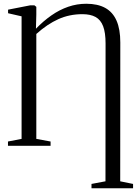

<svg xmlns="http://www.w3.org/2000/svg" viewBox="-20 -777 729 1023"><path d="M467.5 226V203L542 189L542.5 -545Q542.5 -603 529.5 -637.2Q516.5 -671.5 489.2 -686.5Q462 -701.5 419 -701.5Q350 -701.5 291 -675Q232 -648.5 173.5 -596V-37L249.5 -23V0H22.5V-23L95 -37V-690L23 -706.5V-725.5L140.5 -748.5H163.5L173.5 -740.5V-699.5L171.5 -624Q211 -665 254 -695Q297 -725 343.5 -741Q390 -757 439.5 -757Q500.5 -757 540.8 -734.8Q581 -712.5 601 -666.8Q621 -621 621 -551L620.5 189L689 203V226Z"/></svg>

Font: Merriweather 120pt Light
Style: Regular
Weight: 300
Version: Version 2.100